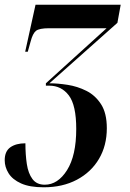

<svg xmlns="http://www.w3.org/2000/svg" viewBox="-47 -556 551 816"><path d="M139 240Q79 240 42.5 223.5Q6 207 -10.5 180.5Q-27 154 -27 125Q-27 87 -3 70Q21 53 61 53Q61 101 67 141Q73 181 91 205Q109 229 143 229Q199 229 238 167Q277 105 277 -8Q277 -109 245.5 -150.5Q214 -192 162 -192H148V-202L406 -436H162Q120 -436 106 -425Q92 -414 83 -379L71 -336H60L104 -536H466L452 -459L163 -202Q198 -202 240 -195.5Q282 -189 320 -170Q358 -151 382.5 -113Q407 -75 407 -11Q407 63 373.5 119.5Q340 176 279.5 208Q219 240 139 240Z"/></svg>

Font: Noto Serif Display ExtraCondensed
Style: Bold Italic
Weight: 700
Width: 2
Italic angle: -12°
Designer: Monotype Design Team
Foundry: Monotype Imaging Inc.
Version: Version 2.009